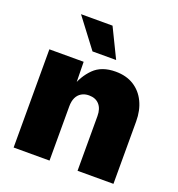

<svg xmlns="http://www.w3.org/2000/svg" viewBox="-136 -872 912 984"><g transform="rotate(20 319.5 -380.0)"><path d="M243.2 -295.4V0H47.4V-535.6H234.4L236.8 -395.5H224.6Q244.6 -459 287.6 -501.7Q330.6 -544.4 406.7 -544.4Q464.8 -544.4 506.1 -518.6Q547.4 -492.7 569.6 -446.5Q591.8 -400.4 591.8 -340.3V0H396V-298.3Q396 -338.4 376 -360.8Q356 -383.3 319.8 -383.3Q296.4 -383.3 279.1 -373Q261.7 -362.8 252.4 -343.3Q243.2 -323.7 243.2 -295.4ZM258.8 -601.1 138.2 -760.3H310.1L387.7 -601.1Z"/></g></svg>

Font: Inter 20pt Black
Style: Regular
Weight: 900
Version: Version 4.001;git-66647c0bb